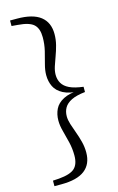

<svg xmlns="http://www.w3.org/2000/svg" viewBox="-141 -835 656 1064"><g transform="rotate(-15 187.0 -302.5)"><path d="M330.9 -317.4V-287.3Q280.9 -281.9 252 -267.7Q223.2 -253.5 210.8 -232Q198.4 -210.5 198.4 -183.1Q198.4 -162.4 206.3 -137.2Q214.3 -112 224.8 -83.7Q235.3 -55.4 243.2 -24.8Q251.1 5.7 251.1 37.9Q251.1 104.3 206.9 138.6Q162.6 172.9 72.4 172.9H32.4V141.2L67.8 139Q133.5 133.4 158.5 109.9Q183.4 86.4 183.4 37.4Q183.4 -3.1 174.4 -40.5Q165.4 -77.8 156.4 -110.8Q147.4 -143.7 147.4 -171.9Q147.4 -208.2 161.7 -237.6Q175.9 -266.9 210.8 -285.1Q245.7 -303.4 306.5 -305.8V-298.9Q245.7 -301.4 210.8 -319.6Q175.9 -337.8 161.7 -367.3Q147.4 -396.7 147.4 -432.8Q147.4 -461.2 156.4 -494.1Q165.4 -526.9 174.4 -563.8Q183.4 -600.8 183.4 -641.1Q183.4 -691.1 158.5 -714.6Q133.5 -738.1 67.8 -742.9L32.4 -745.9V-777.6H72.4Q162.6 -777.6 206.9 -742.9Q251.1 -708.2 251.1 -641.9Q251.1 -609.7 243.2 -579.1Q235.3 -548.5 224.8 -520.6Q214.3 -492.7 206.3 -467.8Q198.4 -442.9 198.4 -421.4Q198.4 -394.3 210.8 -372.8Q223.2 -351.3 252 -337.4Q280.9 -323.6 330.9 -317.4Z"/></g></svg>

Font: Noto Serif SC ExtraLight
Style: Regular
Weight: 200
Designer: Ryoko NISHIZUKA 西塚涼子 (kana & ideographs); Frank Grießhammer (Latin, Greek & Cyrillic); Wenlong ZHANG 张文龙 (bopomofo); San
Foundry: Adobe
Version: Version 2.002-H1;hotconv 1.1.0;makeotfexe 2.6.0